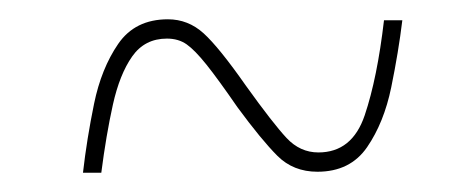

<svg xmlns="http://www.w3.org/2000/svg" viewBox="-20 -456 465 199"><path d="M66 -277Q70 -312 77.5 -348.5Q85 -385 102.5 -410.5Q120 -436 154 -436Q175 -436 191 -421.5Q207 -407 235 -367Q263 -328 277 -313Q291 -298 310 -298Q345 -298 358 -336.5Q371 -375 378 -435H397Q393 -402 385.5 -365.5Q378 -329 360.5 -303.5Q343 -278 309 -278Q284 -278 267.5 -294.5Q251 -311 226 -345Q206 -374 194 -389Q182 -404 173.5 -410Q165 -416 153 -416Q130 -416 117 -397.5Q104 -379 97 -347.5Q90 -316 85 -277Z"/></svg>

Font: Noto Serif Display ExtraCondensed Black
Style: Italic
Weight: 900
Width: 2
Italic angle: -12°
Designer: Monotype Design Team
Foundry: Monotype Imaging Inc.
Version: Version 2.009